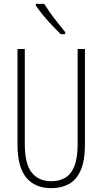

<svg xmlns="http://www.w3.org/2000/svg" viewBox="-20 -969 533 999"><path d="M422 -218Q422 -132 399.5 -82Q377 -32 337.5 -11Q298 10 247 10Q162 10 116.5 -45Q71 -100 71 -218V-714H109V-221Q109 -115 145.5 -70.5Q182 -26 247 -26Q288 -26 319 -44Q350 -62 367 -104.5Q384 -147 384 -221V-714H422ZM210 -949Q235 -909 263.5 -872Q292 -835 319 -802V-791H296Q277 -810 252.5 -835.5Q228 -861 205 -889Q182 -917 166 -941V-949Z"/></svg>

Font: Noto Sans Myanmar UI ExtraCondensed ExtraLight
Style: Regular
Weight: 200
Width: 2
Designer: Monotype Design Team
Foundry: Monotype Imaging Inc.
Version: Version 2.103; ttfautohint (v1.8.4.7-5d5b)